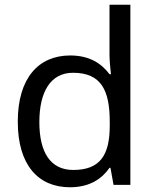

<svg xmlns="http://www.w3.org/2000/svg" viewBox="-20 -780 655 810"><path d="M275 10C359 10 410 -26 442 -72H446L459 0H530V-760H442V-546C442 -526 446 -484 448 -467H442C409 -511 359 -546 276 -546C143 -546 55 -451 55 -267C55 -83 142 10 275 10ZM289 -63C193 -63 146 -137 146 -265C146 -392 193 -473 288 -473C407 -473 443 -399 443 -266V-250C443 -125 402 -63 289 -63Z"/></svg>

Font: Noto Sans Arabic
Style: Regular
Weight: 400
Designer: Monotype Design Team, Nadine Chahine, Nizar Qandah and Khaled Hosny
Foundry: Monotype Imaging Inc.
Version: Version 2.012